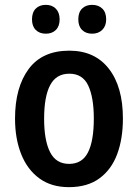

<svg xmlns="http://www.w3.org/2000/svg" viewBox="-20 -762 570 792"><path d="M487 -273Q487 -190 463.5 -126.5Q440 -63 390.5 -26.5Q341 10 264 10Q192 10 142.5 -26Q93 -62 67.5 -126Q42 -190 42 -273Q42 -401 98 -477Q154 -553 266 -553Q371 -553 429 -478.5Q487 -404 487 -273ZM162 -272Q162 -183 186.5 -134.5Q211 -86 265 -86Q319 -86 343 -133.5Q367 -181 367 -273Q367 -360 344 -409Q321 -458 266 -458Q212 -458 187 -411Q162 -364 162 -272ZM112 -682Q112 -711 127.5 -726.5Q143 -742 169 -742Q195 -742 210.5 -726Q226 -710 226 -682Q226 -654 210.5 -638.5Q195 -623 169 -623Q143 -623 127.5 -638.5Q112 -654 112 -682ZM303 -682Q303 -711 318.5 -726.5Q334 -742 360 -742Q386 -742 402 -726.5Q418 -711 418 -682Q418 -655 402 -639Q386 -623 360 -623Q334 -623 318.5 -638.5Q303 -654 303 -682Z"/></svg>

Font: Noto Sans Hebrew Condensed SemiBold
Style: Regular
Weight: 600
Width: 3
Designer: Ben Nathan
Foundry: Google LLC
Version: Version 3.001; ttfautohint (v1.8.4.7-5d5b)